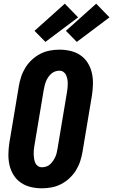

<svg xmlns="http://www.w3.org/2000/svg" viewBox="-20 -1012 613 1040"><path d="M207 8Q176 8 146.5 1Q117 -6 93 -22.5Q69 -39 53.5 -64Q38 -89 31.5 -117.5Q25 -146 25.5 -177Q26 -208 31 -240L82 -545Q86 -570 94.5 -596Q103 -622 117.5 -645.5Q132 -669 153 -688.5Q174 -708 198.5 -720.5Q223 -733 249.5 -738Q276 -743 302 -743Q333 -743 362.5 -736Q392 -729 416 -712.5Q440 -696 455.5 -671Q471 -646 477.5 -617.5Q484 -589 483.5 -558Q483 -527 478 -495L427 -190Q423 -165 414.5 -139Q406 -113 391.5 -89.5Q377 -66 356 -46.5Q335 -27 310.5 -14.5Q286 -2 259.5 3Q233 8 207 8ZM207 -106Q219 -106 231 -110Q243 -114 252 -122.5Q261 -131 268 -141.5Q275 -152 280 -163Q285 -174 287.5 -186Q290 -198 292 -209L343 -514Q345 -526 346 -538Q347 -550 347 -561.5Q347 -573 344.5 -584.5Q342 -596 337.5 -606Q333 -616 323.5 -622.5Q314 -629 302 -629Q290 -629 278.5 -625Q267 -621 257.5 -612.5Q248 -604 241 -593.5Q234 -583 229.5 -572Q225 -561 222 -549Q219 -537 217 -526L166 -221Q164 -209 163 -197Q162 -185 162.5 -173.5Q163 -162 165 -150.5Q167 -139 171.5 -129Q176 -119 185.5 -112.5Q195 -106 207 -106ZM396 -785 337 -845 501 -992 573 -918ZM226 -785 167 -845 331 -992 403 -918Z"/></svg>

Font: Iosevka Term Curly Hv Obl
Style: Regular
Weight: 900
Italic angle: -9°
Designer: Belleve Invis
Foundry: Belleve Invis
Version: Version 32.3.0